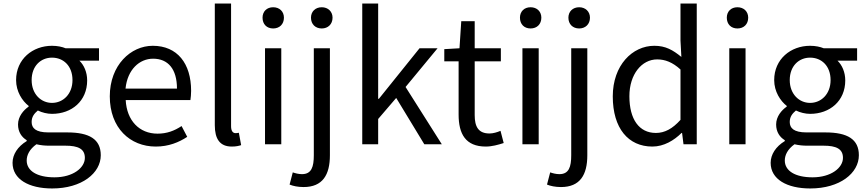

<svg xmlns="http://www.w3.org/2000/svg" viewBox="-20 -816 4892 1086"><path d="M275 250C443 250 550 163 550 62C550 -28 486 -67 361 -67H254C181 -67 159 -92 159 -126C159 -156 174 -174 194 -191C218 -179 248 -172 274 -172C386 -172 473 -245 473 -361C473 -408 455 -448 429 -473H540V-543H351C332 -551 305 -557 274 -557C165 -557 71 -482 71 -363C71 -298 106 -245 142 -217V-213C113 -193 82 -157 82 -112C82 -69 103 -40 131 -23V-18C80 13 51 58 51 105C51 198 143 250 275 250ZM274 -234C212 -234 159 -284 159 -363C159 -443 211 -490 274 -490C339 -490 390 -443 390 -363C390 -284 337 -234 274 -234ZM288 187C189 187 131 150 131 92C131 61 147 28 186 0C210 6 236 8 256 8H350C422 8 460 26 460 77C460 133 393 187 288 187Z M861 13C934 13 992 -11 1039 -42L1007 -103C966 -76 924 -60 871 -60C768 -60 697 -134 691 -250H1057C1059 -264 1061 -282 1061 -302C1061 -457 983 -557 844 -557C720 -557 601 -448 601 -271C601 -92 716 13 861 13ZM690 -315C701 -423 769 -484 846 -484C931 -484 981 -425 981 -315Z M1291 13C1316 13 1331 9 1344 5L1331 -65C1321 -63 1317 -63 1312 -63C1298 -63 1287 -74 1287 -102V-796H1195V-108C1195 -31 1223 13 1291 13Z M1479 0H1571V-543H1479ZM1525 -655C1561 -655 1586 -679 1586 -716C1586 -751 1561 -775 1525 -775C1489 -775 1465 -751 1465 -716C1465 -679 1489 -655 1525 -655Z M1697 242C1805 242 1846 173 1846 62V-543H1755V62C1755 128 1742 169 1688 169C1669 169 1650 164 1636 159L1618 228C1637 236 1665 242 1697 242ZM1800 -655C1835 -655 1861 -679 1861 -716C1861 -751 1835 -775 1800 -775C1764 -775 1739 -751 1739 -716C1739 -679 1764 -655 1800 -655Z M2029 0H2119V-143L2221 -262L2380 0H2479L2274 -324L2455 -543H2353L2123 -257H2119V-796H2029Z M2728 13C2762 13 2798 3 2829 -7L2811 -76C2793 -68 2769 -61 2749 -61C2686 -61 2665 -99 2665 -165V-469H2813V-543H2665V-696H2589L2579 -543L2493 -538V-469H2574V-168C2574 -59 2613 13 2728 13Z M2935 0H3027V-543H2935ZM2981 -655C3017 -655 3042 -679 3042 -716C3042 -751 3017 -775 2981 -775C2945 -775 2921 -751 2921 -716C2921 -679 2945 -655 2981 -655Z M3153 242C3261 242 3302 173 3302 62V-543H3211V62C3211 128 3198 169 3144 169C3125 169 3106 164 3092 159L3074 228C3093 236 3121 242 3153 242ZM3256 -655C3291 -655 3317 -679 3317 -716C3317 -751 3291 -775 3256 -775C3220 -775 3195 -751 3195 -716C3195 -679 3220 -655 3256 -655Z M3670 13C3735 13 3793 -22 3835 -64H3838L3846 0H3921V-796H3829V-587L3834 -494C3786 -533 3745 -557 3681 -557C3557 -557 3446 -447 3446 -271C3446 -90 3534 13 3670 13ZM3690 -64C3595 -64 3540 -141 3540 -272C3540 -396 3610 -480 3697 -480C3742 -480 3784 -464 3829 -423V-138C3784 -88 3740 -64 3690 -64Z M4105 0H4197V-543H4105ZM4151 -655C4187 -655 4212 -679 4212 -716C4212 -751 4187 -775 4151 -775C4115 -775 4091 -751 4091 -716C4091 -679 4115 -655 4151 -655Z M4563 250C4731 250 4838 163 4838 62C4838 -28 4774 -67 4649 -67H4542C4469 -67 4447 -92 4447 -126C4447 -156 4462 -174 4482 -191C4506 -179 4536 -172 4562 -172C4674 -172 4761 -245 4761 -361C4761 -408 4743 -448 4717 -473H4828V-543H4639C4620 -551 4593 -557 4562 -557C4453 -557 4359 -482 4359 -363C4359 -298 4394 -245 4430 -217V-213C4401 -193 4370 -157 4370 -112C4370 -69 4391 -40 4419 -23V-18C4368 13 4339 58 4339 105C4339 198 4431 250 4563 250ZM4562 -234C4500 -234 4447 -284 4447 -363C4447 -443 4499 -490 4562 -490C4627 -490 4678 -443 4678 -363C4678 -284 4625 -234 4562 -234ZM4576 187C4477 187 4419 150 4419 92C4419 61 4435 28 4474 0C4498 6 4524 8 4544 8H4638C4710 8 4748 26 4748 77C4748 133 4681 187 4576 187Z"/></svg>

Font: Noto Sans CJK HK
Style: Regular
Weight: 400
Designer: Ryoko NISHIZUKA 西塚涼子 (kana, bopomofo & ideographs); Paul D. Hunt (Latin, Greek & Cyrillic); Sandoll Communications 산돌커뮤니
Foundry: Adobe
Version: Version 2.004;hotconv 1.0.118;makeotfexe 2.5.65603